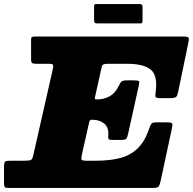

<svg xmlns="http://www.w3.org/2000/svg" viewBox="-70 -931 955 951"><path d="M372 -327 335.5 -165Q332 -148 333.5 -141.5Q335 -135 358 -135H408Q472.5 -135 523.5 -147.8Q574.5 -160.5 611.5 -195.8Q648.5 -231 670 -297.5Q675.5 -313.5 680.8 -319.2Q686 -325 708 -325H757Q781.5 -325 783.2 -318.2Q785 -311.5 781 -293L725 -32Q720.5 -11.5 714.2 -5.8Q708 0 682 0H-27Q-41 0 -45.5 -3.5Q-50 -7 -50 -22V-104.5Q-50 -126 -44.2 -130.5Q-38.5 -135 -18 -135H53Q76 -135 83.2 -138.8Q90.5 -142.5 94.5 -161L191.5 -588Q195 -602.5 193.2 -608.8Q191.5 -615 171.5 -615H112Q97 -615 90.5 -617.8Q84 -620.5 84 -637V-733Q84 -744.5 87.8 -747.2Q91.5 -750 103 -750H841Q864.5 -750 865.2 -741.2Q866 -732.5 862 -715L813.5 -481Q809.5 -461 804.2 -453Q799 -445 774 -445H721Q701 -445 700 -452.8Q699 -460.5 701 -475Q712 -555.5 677.8 -585.2Q643.5 -615 560 -615H463Q450 -615 443 -612.2Q436 -609.5 433.5 -598L400 -448Q397.5 -438.5 407 -438.5H407.5Q482.5 -438.5 514 -497.5Q522.5 -513.5 528 -523.2Q533.5 -533 560 -533H593Q615 -533 618.2 -528.5Q621.5 -524 617.5 -507L564 -266Q560.5 -249 555.2 -243.5Q550 -238 528 -238H487Q469 -238 467.2 -243.2Q465.5 -248.5 466.5 -262Q469 -300.5 446 -319.2Q423 -338 386.5 -338H385Q374.5 -338 372 -327ZM396 -831V-897.5Q396 -904.5 397.8 -907.8Q399.5 -911 406 -911H619Q628.5 -911 632.2 -908.2Q636 -905.5 636 -895.5V-830Q636 -822 634.5 -818.5Q633 -815 625 -815H413.5Q404 -815 400 -817.8Q396 -820.5 396 -831Z"/></svg>

Font: Besley* Fatface
Style: Italic
Weight: 900
Italic angle: -13°
Designer: Owen Earl
Foundry: indestructible type*
Version: Version 3.000; ttfautohint (v1.8.3)